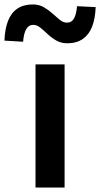

<svg xmlns="http://www.w3.org/2000/svg" viewBox="-77 -845 451 865"><path d="M83 0V-555H214V0ZM226 -650Q198 -650 176.5 -662.5Q155 -675 137.5 -691.5Q120 -708 104.5 -720.5Q89 -733 73 -733Q52 -733 41 -713.5Q30 -694 27 -657L-57 -662Q-55 -714 -41 -750.5Q-27 -787 1 -806Q29 -825 71 -825Q99 -825 120.5 -812.5Q142 -800 159.5 -784Q177 -768 192.5 -755.5Q208 -743 225 -743Q246 -743 256.5 -762Q267 -781 270 -817L354 -813Q352 -761 338 -725Q324 -689 296 -669.5Q268 -650 226 -650Z"/></svg>

Font: Noto Sans JP SemiBold
Style: Regular
Weight: 600
Designer: Ryoko NISHIZUKA  (kana, bopomofo & ideographs); Paul D. Hunt (Latin, Greek & Cyrillic); Sandoll Communications , Soo-you
Foundry: Adobe
Version: Version 2.004-H2;hotconv 1.0.118;makeotfexe 2.5.65603